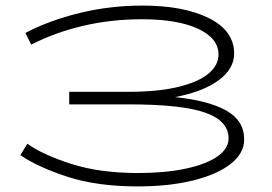

<svg xmlns="http://www.w3.org/2000/svg" viewBox="-20 -655 976 688"><path d="M855 -155Q855 -106 807 -68Q759 -30 672.5 -8.5Q586 13 474 13Q328 13 222 -21.5Q116 -56 53 -99L78 -140Q134 -100 236 -67.5Q338 -35 475 -35Q571 -35 644.5 -50.5Q718 -66 758.5 -94Q799 -122 799 -159Q799 -222 715 -251.5Q631 -281 440 -281H228V-326H440Q548 -326 620.5 -344Q693 -362 728 -392Q763 -422 763 -459Q763 -518 689.5 -552Q616 -586 489 -586Q377 -586 276 -562Q175 -538 92 -495L71 -537Q157 -582 265.5 -608.5Q374 -635 491 -635Q638 -635 728.5 -590Q819 -545 819 -463Q819 -408 763 -367Q707 -326 607 -307Q726 -295 790.5 -259Q855 -223 855 -155Z"/></svg>

Font: BioRhyme Expanded Light
Style: Regular
Weight: 300
Width: 7
Designer: Aoife Mooney
Foundry: Aoife Mooney Type
Version: Version 1.001